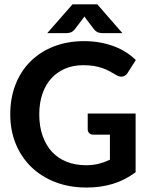

<svg xmlns="http://www.w3.org/2000/svg" viewBox="-20 -842 677 869"><path d="M26.4 0ZM593.8 -62.5Q544.9 -25.9 489.7 -9.5Q434.6 6.8 372.6 6.8Q293.9 6.8 230.2 -17.8Q166.5 -42.5 121.1 -86.7Q75.7 -130.9 51 -191.7Q26.4 -252.4 26.4 -324.7Q26.4 -397.5 49.8 -458.3Q73.2 -519 116.9 -563Q160.6 -606.9 222.4 -631.3Q284.2 -655.8 360.4 -655.8Q399.9 -655.8 434.1 -649.4Q468.3 -643.1 497.6 -631.8Q526.9 -620.6 551 -605Q575.2 -589.4 594.7 -570.3L558.1 -512.7Q549.8 -499 535.9 -495.8Q522 -492.7 505.9 -502.4Q490.7 -511.7 475.6 -519.8Q460.4 -527.8 443.1 -533.9Q425.8 -540 404.8 -543.5Q383.8 -546.9 356.4 -546.9Q310.5 -546.9 273.9 -531Q237.3 -515.1 211.4 -486.3Q185.5 -457.5 171.6 -416.3Q157.7 -375 157.7 -324.7Q157.7 -270 172.9 -227.1Q188 -184.1 215.6 -154.5Q243.2 -125 282.2 -109.6Q321.3 -94.2 369.1 -94.2Q401.4 -94.2 427 -100.8Q452.6 -107.4 477.5 -119.1V-232.4H402.8Q391.1 -232.4 384 -239.3Q377 -246.1 377 -255.9V-328.1H593.8V-62.5ZM534.2 -691.9H444.3Q437 -691.9 426.3 -694.6Q415.5 -697.3 404.3 -710.9L369.6 -756.8L361.8 -767.6Q360.4 -765.1 358.6 -762.2Q356.9 -759.3 354.5 -756.8L319.8 -710.9Q308.6 -697.3 297.9 -694.6Q287.1 -691.9 279.8 -691.9H193.8L308.1 -822.3H420.4Z"/></svg>

Font: Carlito
Style: Bold
Weight: 700
Designer: Lukasz Dziedzic
Foundry: tyPoland Lukasz Dziedzic
Version: Version 1.104